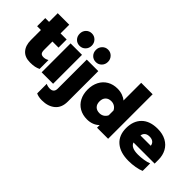

<svg xmlns="http://www.w3.org/2000/svg" viewBox="-59 -1381 2253 2253"><g transform="rotate(45 1067.5 -254.5)"><path d="M63 -178V-345H0V-480H63V-624H254V-480H355V-345H254V-207Q254 -171 266.5 -155.5Q279 -140 310 -140Q344 -140 375 -159V-11Q348 2 318 8.5Q288 15 242 15Q154 15 108.5 -37Q63 -89 63 -178Z M415 -637Q415 -681 443.5 -710.5Q472 -740 515 -740Q557 -740 586 -710Q615 -680 615 -637Q615 -593 586 -563.5Q557 -534 515 -534Q472 -534 443.5 -563Q415 -592 415 -637ZM420 -480H610V0H420Z M684 -637Q684 -680 713 -710Q742 -740 784 -740Q826 -740 855 -710Q884 -680 884 -637Q884 -593 855 -563.5Q826 -534 784 -534Q741 -534 712.5 -563Q684 -592 684 -637ZM558 212V53Q586 68 625 68Q655 68 672 51.5Q689 35 689 1V-480H880V26Q880 127 817.5 179Q755 231 655 231Q596 231 558 212Z M944 -239Q944 -314 974 -372.5Q1004 -431 1059 -463Q1114 -495 1186 -495Q1230 -495 1268.5 -481.5Q1307 -468 1333 -445V-739H1523V0H1339V-44Q1311 -15 1271.5 0Q1232 15 1186 15Q1114 15 1059 -16.5Q1004 -48 974 -105.5Q944 -163 944 -239ZM1333 -200V-279Q1320 -307 1295 -323Q1270 -339 1238 -339Q1193 -339 1167 -312.5Q1141 -286 1141 -239Q1141 -192 1167 -166Q1193 -140 1238 -140Q1270 -140 1295 -156Q1320 -172 1333 -200Z M1583 -238Q1583 -357 1652.5 -426Q1722 -495 1852 -495Q1935 -495 1994.5 -462.5Q2054 -430 2084.5 -373Q2115 -316 2115 -245V-180H1764Q1786 -116 1901 -116Q1947 -116 1995 -123.5Q2043 -131 2076 -145V-20Q2040 -4 1986 5.5Q1932 15 1875 15Q1737 15 1660 -51Q1583 -117 1583 -238ZM1935 -296Q1931 -328 1909 -345.5Q1887 -363 1849 -363Q1811 -363 1789.5 -345Q1768 -327 1764 -296Z"/></g></svg>

Font: Readiness ExtraBold
Style: Regular
Weight: 800
Designer: Katatrad Team
Foundry: CadsonDemak
Version: Version 1.00;January 16, 2020;FontCreator 12.0.0.2550 64-bit